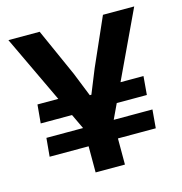

<svg xmlns="http://www.w3.org/2000/svg" viewBox="-97 -727 773 816"><g transform="rotate(-15 289.0 -319.5)"><path d="M325.5 -261.5 346.5 -343H527L520 -261.5ZM60.5 -196H527L520 -115H53ZM230 -343 251.5 -261.5H53L60.5 -343ZM231.5 -175.5 12 -639H149.5L243.5 -428.5L285.5 -323.5H292.5L335 -428.5L428 -639H565.5L347 -175.5ZM224.5 0V-294.5H353.5V0Z"/></g></svg>

Font: Anek Gujarati Medium SemiBold
Style: Regular
Weight: 600
Version: Version 1.003